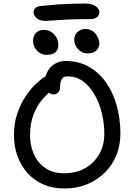

<svg xmlns="http://www.w3.org/2000/svg" viewBox="-20 -1056 760 1086"><path d="M344 10Q276 10 223.5 -13.5Q171 -37 134.5 -78.5Q98 -120 78.5 -174Q59 -228 59 -290Q59 -357 77 -411.5Q95 -466 123 -508.5Q151 -551 181.5 -580Q212 -609 237 -624.5Q262 -640 274 -640Q284 -640 292 -637Q300 -634 309 -621Q324 -599 313.5 -582Q303 -565 282 -551Q252 -531 221.5 -496Q191 -461 170.5 -410Q150 -359 150 -290Q150 -233 171.5 -184Q193 -135 236 -105.5Q279 -76 344 -76Q409 -76 460 -104Q511 -132 540.5 -182.5Q570 -233 570 -300Q570 -357 556.5 -414Q543 -471 516 -519Q489 -567 450.5 -595.5Q412 -624 361 -624Q338 -624 329 -607.5Q320 -591 320 -566Q320 -545 309.5 -533.5Q299 -522 284 -522Q271 -522 259.5 -529Q248 -536 240.5 -550.5Q233 -565 233 -585Q233 -619 246.5 -647Q260 -675 287 -693Q314 -711 351 -711Q425 -711 482.5 -678.5Q540 -646 580 -589Q620 -532 640.5 -457.5Q661 -383 661 -300Q661 -235 638.5 -179Q616 -123 573.5 -80.5Q531 -38 473 -14Q415 10 344 10ZM235 -938Q204 -938 187 -953.5Q170 -969 170 -986Q170 -997 178 -1008Q186 -1019 210 -1022Q255 -1027 296 -1030Q337 -1033 377 -1034.5Q417 -1036 460 -1036Q490 -1036 508.5 -1027.5Q527 -1019 534.5 -1008Q542 -997 542 -988Q542 -970 529 -959Q516 -948 492 -948Q411 -948 361 -945.5Q311 -943 282 -940.5Q253 -938 235 -938ZM243 -746Q221 -746 204 -757Q187 -768 177 -786Q167 -804 167 -826Q167 -852 183.5 -869.5Q200 -887 226 -887Q254 -887 272.5 -874Q291 -861 300.5 -841.5Q310 -822 310 -802Q310 -777 294.5 -761.5Q279 -746 243 -746ZM474 -754Q444 -754 422 -777.5Q400 -801 400 -832Q400 -857 418 -874.5Q436 -892 463 -892Q488 -892 505.5 -879Q523 -866 532.5 -846.5Q542 -827 542 -809Q542 -790 526.5 -772Q511 -754 474 -754Z"/></svg>

Font: Shantell Sans
Style: Regular
Weight: 400
Designer: Stephen Nixon, Anya Danilova, Shantell Martin
Foundry: Arrow Type
Version: Version 1.008;[ac192a2d6]